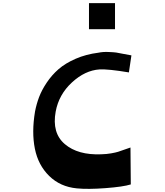

<svg xmlns="http://www.w3.org/2000/svg" viewBox="-20 -1181 1043 1217"><path d="M544 -996V-1161H709V-996ZM813 -830 797 -722Q666 -744 611 -741Q519 -735 436 -658.5Q353 -582 333 -474Q308 -338 391 -267.5Q474 -197 622 -203Q656 -204 684.5 -209Q713 -214 729 -219Q745 -224 769.5 -233Q794 -242 807 -246L809 -12Q761 3 649 11.5Q537 20 467 13Q362 3 292 -65.5Q222 -134 201 -238.5Q180 -343 202 -474Q211 -521 227.5 -565Q244 -609 276 -657Q308 -705 351 -742.5Q394 -780 459.5 -808.5Q525 -837 604 -847Q632 -853 667.5 -851.5Q703 -850 716.5 -848Q730 -846 761.5 -839.5Q793 -833 813 -830Z"/></svg>

Font: OpenDyslexic
Style: Regular
Weight: 400
Designer: Abbie Gonzalez
Version: Version 0.920;hotconv 1.0.109;makeotfexe 2.5.65596